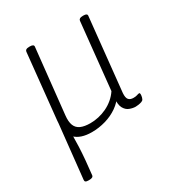

<svg xmlns="http://www.w3.org/2000/svg" viewBox="-173 -642 904 968"><g transform="rotate(-30 278.5 -158.5)"><path d="M60 208Q49 208 44.5 204.5Q40 201 41 193L84 -211L102 -77Q105 -57 105 -28Q105 1 103.5 36.5Q102 72 98.5 111.5Q95 151 90 194Q89 208 66 208ZM198 6Q132 6 100 -27Q68 -60 75 -132L114 -511Q115 -518 120.5 -521.5Q126 -525 138 -525H143Q154 -525 159.5 -521.5Q165 -518 164 -511L124 -135Q120 -99 128.5 -77.5Q137 -56 158.5 -46.5Q180 -37 214 -37Q238 -37 262.5 -42.5Q287 -48 310 -59Q333 -70 352.5 -86.5Q372 -103 386 -124L426 -511Q428 -525 450 -525H454Q466 -525 471 -521.5Q476 -518 475 -511L431 -87Q429 -60 438 -49.5Q447 -39 466 -39Q480 -39 488 -42Q496 -45 501 -45Q504 -45 505 -43Q506 -41 506 -37Q506 -34 505.5 -29Q505 -24 503.5 -19Q502 -14 500 -10Q497 -4 488.5 -1Q480 2 470 3.5Q460 5 453 5Q437 5 418.5 -2Q400 -9 389 -29.5Q378 -50 383 -91L400 -92Q381 -61 349.5 -39Q318 -17 278.5 -5.5Q239 6 198 6Z"/></g></svg>

Font: Asap ExtraLight
Style: Italic
Weight: 250
Italic angle: -6°
Version: Version 3.001